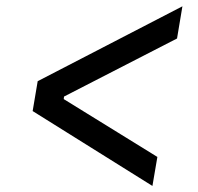

<svg xmlns="http://www.w3.org/2000/svg" viewBox="-20 -617 640 621"><path d="M473 -15.6 489 -109.4 186.1 -296.5 187.1 -304.7 552.6 -492.5 570 -596.6 101.9 -354.4 85.6 -257.8Z"/></svg>

Font: Margiela Mono Italic Medium It
Style: Regular
Weight: 500
Designer: Mike Abbink, Paul van der Laan, Pieter van Rosmalen
Foundry: Bold Monday
Version: Version 2.003 2021